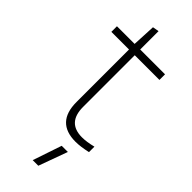

<svg xmlns="http://www.w3.org/2000/svg" viewBox="-288 -697 946 946"><g transform="rotate(45 185.0 -224.0)"><path d="M239 69H282L227 220H188ZM273 7Q138 7 138 -135V-501H15V-540H138L144 -662L177 -668V-540H350V-501H178V-141Q178 -31 280 -31Q312 -31 356 -42V-4Q307 7 273 7Z"/></g></svg>

Font: Encode Sans Normal
Style: Thin
Weight: 100
Designer: Pablo Impallari, Andres Torresi
Foundry: Pablo Impallari, Andres Torresi
Version: Version 1.000; ttfautohint (v1.00) -l 8 -r 50 -G 200 -x 14 -